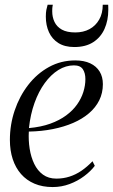

<svg xmlns="http://www.w3.org/2000/svg" viewBox="-20 -766 469 796"><path d="M373 -78.5Q356 -56 329 -35.8Q302 -15.5 268.5 -3Q235 9.5 198.5 9.5Q156 9.5 123 -4.5Q90 -18.5 67.2 -44.5Q44.5 -70.5 32.8 -106.2Q21 -142 21 -186Q21 -249.5 41 -308.5Q61 -367.5 97.2 -414.2Q133.5 -461 183 -488.2Q232.5 -515.5 292 -515.5Q328.5 -515.5 354 -503.5Q379.5 -491.5 393 -469.5Q406.5 -447.5 406.5 -417Q406.5 -380.5 391.5 -350.2Q376.5 -320 349 -296.5Q321.5 -273 283.5 -256.5Q245.5 -240 199 -230.8Q152.5 -221.5 99.5 -220.5Q97.5 -184 103 -149.2Q108.5 -114.5 122 -86.5Q135.5 -58.5 158.2 -42Q181 -25.5 213.5 -25.5Q242.5 -25.5 268.2 -33.8Q294 -42 317.8 -58.2Q341.5 -74.5 363.5 -97.5ZM286.5 -495Q253 -495 222 -475.8Q191 -456.5 165.5 -421.5Q140 -386.5 123 -339Q106 -291.5 100 -235Q150 -239.5 188.2 -253.2Q226.5 -267 254.2 -287.5Q282 -308 299.5 -332.8Q317 -357.5 325.5 -384.5Q334 -411.5 334 -438Q334 -463 323.5 -479Q313 -495 286.5 -495ZM288 -571Q248.5 -571 222.2 -587.5Q196 -604 183 -632.5Q170 -661 170 -697Q170 -714 172.2 -725.2Q174.5 -736.5 177.5 -746.5H199Q198.5 -743.5 197.5 -738Q196.5 -732.5 196.5 -719Q196.5 -695 206 -675Q215.5 -655 236.5 -643.2Q257.5 -631.5 292 -631.5Q325.5 -631.5 351 -645.2Q376.5 -659 391.2 -684.8Q406 -710.5 406 -746.5H428.5Q428.5 -742 428.8 -738Q429 -734 429 -726Q429 -681 413.2 -646Q397.5 -611 366.2 -591Q335 -571 288 -571Z"/></svg>

Font: Merriweather 144pt Light
Style: Italic
Weight: 300
Italic angle: -7.8°
Version: Version 2.101